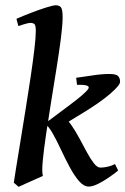

<svg xmlns="http://www.w3.org/2000/svg" viewBox="-20 -703 483 741"><path d="M443.4 -387.2Q443.4 -374 405.3 -341.1Q367.2 -308.1 299.8 -267.1L207 -210.4L153.3 -226.1L246.6 -295.9Q309.1 -342.3 320.6 -359.9Q332 -377.4 277.3 -375.5L273.9 -402.8Q308.1 -407.2 340.6 -412.4Q373 -417.5 401.9 -417.5Q427.2 -417.5 435.3 -409.9Q443.4 -402.3 443.4 -387.2ZM221.7 -636.2Q221.7 -607.4 215.1 -555.7Q208.5 -503.9 198.2 -439.9Q188 -376 177.2 -309.6Q166.5 -243.2 157.7 -183.8Q148.9 -124.5 145 -82Q141.1 -39.6 145.5 -23.9Q137.7 -20.5 117.9 -11.7Q98.1 -2.9 78.6 5.9Q59.1 14.6 51.8 18.1L33.2 2Q35.6 -15.6 42.7 -58.6Q49.8 -101.6 59.3 -160.2Q68.8 -218.8 79.1 -282.7Q89.4 -346.7 98.4 -407Q107.4 -467.3 112.8 -513.9Q118.2 -560.5 118.2 -583Q118.2 -605.5 112.8 -610.1Q107.4 -614.7 96.7 -614.7Q90.8 -614.7 75 -610.1Q59.1 -605.5 50.8 -602.5L43.5 -630.4Q68.8 -641.6 100.6 -653.8Q132.3 -666 158.9 -674.3Q185.5 -682.6 195.3 -682.6Q208 -682.6 214.8 -675.3Q221.7 -668 221.7 -636.2ZM436 -44.9Q406.2 -20.5 374 -1.7Q341.8 17.1 322.8 17.1Q303.2 17.1 284.9 -4.2Q266.6 -25.4 249 -58.1Q231.4 -90.8 215.3 -125.5Q199.2 -160.2 183.6 -187.7Q168 -215.3 153.3 -226.1L224.6 -251Q240.7 -241.7 256.1 -219.2Q271.5 -196.8 286.4 -169.2Q301.3 -141.6 315.2 -115.7Q329.1 -89.8 342.3 -73Q355.5 -56.2 367.2 -56.2Q380.9 -56.2 395.8 -59.6Q410.6 -63 423.8 -69.8Z"/></svg>

Font: Dai Banna SIL Medium
Style: Italic
Weight: 500
Italic angle: -11°
Designer: Victor Gaultney
Foundry: SIL International
Version: Version 4.000